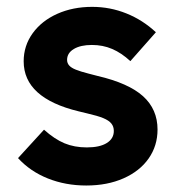

<svg xmlns="http://www.w3.org/2000/svg" viewBox="-20 -538 522 571"><path d="M33.6 -67.8 110.9 -152.3Q142.2 -124.2 171.7 -111.9Q201.2 -99.6 238.1 -99.6Q276.6 -99.6 297.6 -112.7Q318.5 -125.7 318.5 -148.6Q318.5 -161.6 311.2 -170.6Q304 -179.7 287.2 -186.7Q270.5 -193.6 238.7 -200.9L213.9 -206.9Q132.4 -226.6 91.4 -263.7Q50.4 -300.8 50.4 -355.7Q50.4 -401.9 77.1 -439Q103.9 -476.1 150.3 -496.9Q196.7 -517.6 254 -517.6Q307.3 -517.6 355.8 -498.1Q404.3 -478.7 443.6 -442.1L367.7 -356.2Q341.2 -380.6 313.6 -392.4Q286 -404.3 253.2 -404.3Q219.6 -404.3 199.6 -392.3Q179.5 -380.3 179.5 -359.9Q179.5 -350.2 185.8 -343.2Q192 -336.2 205.6 -330.8Q219.2 -325.3 243.4 -319.1L270 -312.2Q362.3 -290.7 405.4 -251.9Q448.5 -213 448.5 -152.8Q448.5 -104.4 422 -66.6Q395.5 -28.9 347.3 -7.6Q299.1 13.7 236.5 13.7Q174.9 13.7 122.3 -7.3Q69.8 -28.3 33.6 -67.8Z"/></svg>

Font: Wanted Sans Std Variable
Style: Regular
Weight: 400
Designer: Original Design by Kil Hyung-jin and Kang Hanbin, Wanted Lab, Inc;
Foundry: Wanted Lab, Inc.
Version: Version 1.003;Glyphs 3.2 (3227)